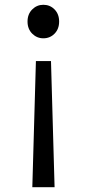

<svg xmlns="http://www.w3.org/2000/svg" viewBox="-20 -577 363 802"><path d="M208 205H115L130 -322H193ZM161 -417Q134 -417 114.5 -436.5Q95 -456 95 -487Q95 -518 114.5 -537.5Q134 -557 161 -557Q189 -557 208 -537.5Q227 -518 227 -487Q227 -456 208 -436.5Q189 -417 161 -417Z"/></svg>

Font: Source Han Sans & Saira Hybrid
Style: Regular
Weight: 400
Designer: Ryoko NISHIZUKA 西塚涼子 (kana & ideographs); Paul D. Hunt (Latin, Greek & Cyrillic); Wenlong ZHANG 张文龙 (bopomofo); Sandoll 
Foundry: Adobe Systems Incorporated
Version: Version 1.00;August 2, 2021;FontCreator 13.0.0.2675 64-bit